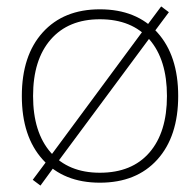

<svg xmlns="http://www.w3.org/2000/svg" viewBox="-20 -559 591 598"><path d="M106 19 82 1 129 -62 435 -476 482 -539 506 -521 459 -458 152 -44ZM291 10Q178 10 113 -62Q48 -134 48 -260Q48 -386 113 -458Q178 -530 291 -530Q405 -530 470 -458Q535 -386 535 -260Q535 -134 470 -62Q405 10 291 10ZM291 -21Q391 -21 445.5 -84Q500 -147 500 -260Q500 -373 445.5 -436Q391 -499 291 -499Q193 -499 138 -436Q83 -373 83 -260Q83 -147 138 -84Q193 -21 291 -21Z"/></svg>

Font: M PLUS 1 ExtraLight
Style: Regular
Weight: 250
Version: Version 1.001